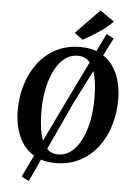

<svg xmlns="http://www.w3.org/2000/svg" viewBox="-70 -1051 865 1244"><g transform="rotate(5 362.5 -429.0)"><path d="M325.1 10Q254.6 10 203.4 -15.2Q152.1 -40.5 119.1 -84.5Q86.2 -128.5 70.2 -186.1Q54.2 -243.8 53.9 -308.6Q53.5 -394.5 77.2 -474Q101 -553.5 147.9 -616.5Q194.9 -679.4 264.4 -716.2Q333.9 -753 425.4 -753Q496.5 -753 547.7 -727.8Q599 -702.6 631.9 -658.5Q664.8 -614.4 680.7 -557.7Q696.5 -501 696.8 -437.9Q697.3 -351.1 673.9 -270.7Q650.5 -190.2 603.6 -127.1Q556.6 -64 486.9 -27Q417.2 10 325.1 10ZM338.2 -46.9Q377.9 -46.9 410.3 -67.1Q442.7 -87.4 467.5 -123.8Q492.3 -160.2 509.2 -208.5Q526 -256.7 534.4 -313.2Q542.8 -369.8 542.5 -430.3Q542.2 -494.3 534.5 -543.6Q526.8 -592.9 511.1 -626.7Q495.4 -660.4 470.9 -677.9Q446.4 -695.3 411.9 -695.3Q372.6 -695.3 340 -675.1Q307.5 -655 282.8 -618.9Q258.2 -582.8 241.3 -534.8Q224.3 -486.8 215.8 -431.1Q207.4 -375.3 207.7 -315.8Q207.9 -250.8 215.9 -200.6Q223.8 -150.5 239.8 -116.3Q255.7 -82.1 280.2 -64.5Q304.8 -46.9 338.2 -46.9ZM116.6 116.7 366.1 -401.1 584.9 -851.4 632.8 -826.6 405.6 -379.1 165.3 141.3ZM433.2 -800.9 378.3 -841.2 532.3 -1000.2 625.3 -935.6Q596 -905.7 561 -880.5Q526 -855.4 492.5 -835.5Q459 -815.7 433.2 -800.9Z"/></g></svg>

Font: Merriweather Light
Style: Italic
Weight: 300
Italic angle: -7.8°
Designer: Eben Sorkin
Foundry: Eben Sorkin
Version: Version 2.101